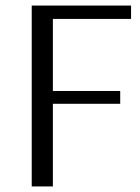

<svg xmlns="http://www.w3.org/2000/svg" viewBox="-20 -670 504 690"><path d="M412 -343V-297H170V0H94V-650H451V-602H170V-343Z"/></svg>

Font: Arsenal
Style: Regular
Weight: 400
Designer: Andrij Shevchenko
Foundry: Stairsfor.com
Version: Version 1.000